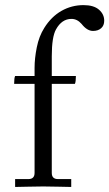

<svg xmlns="http://www.w3.org/2000/svg" viewBox="-20 -741 434 762"><path d="M36.1 -408.2Q36.1 -431.2 40 -439.5H117.2V-471.7Q117.2 -509.3 126 -553.2Q134.8 -597.2 155.8 -630.4Q183.6 -674.8 223.9 -697.8Q264.2 -720.7 311.5 -720.7Q352.1 -720.7 372.8 -702.6Q393.6 -684.6 393.6 -658.7Q393.6 -639.6 381.3 -628.9Q369.1 -618.2 349.1 -618.2Q325.7 -618.2 304.2 -645.5Q286.6 -666 263.7 -666Q225.1 -666 202.1 -624Q185.5 -594.2 185.5 -517.6V-439.5H281.2Q281.2 -416.5 277.3 -408.2H185.5V-54.7Q185.5 -30.3 210 -30.3H262.7V1Q261.2 1 214.6 0Q168 -1 151.4 -1Q134.8 -1 88.1 0Q41.5 1 40 1V-30.3H92.8Q117.2 -30.3 117.2 -54.7V-408.2Z"/></svg>

Font: Theano Old Style
Style: Regular
Weight: 400
Designer: Alexey Kryukov
Version: Version 2.00